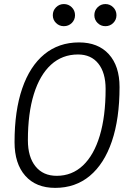

<svg xmlns="http://www.w3.org/2000/svg" viewBox="-20 -911 626 941"><path d="M250.5 9.8Q156.2 9.8 103.8 -49.6Q51.3 -108.9 51.3 -214.4Q51.3 -368.2 88.9 -477.5Q126.5 -586.9 197.3 -645Q268.1 -703.1 367.2 -703.1Q460.9 -703.1 513.4 -645.3Q565.9 -587.4 565.9 -484.4Q565.9 -329.1 528.3 -218.5Q490.7 -107.9 420.2 -49.1Q349.6 9.8 250.5 9.8ZM257.8 -49.3Q333 -49.3 386.7 -100.1Q440.4 -150.9 469 -246.1Q497.6 -341.3 497.6 -475.1Q497.6 -554.7 461.9 -599.4Q426.3 -644 362.3 -644Q285.2 -644 230.2 -594Q175.3 -543.9 146 -450Q116.7 -356 116.7 -223.6Q116.7 -141.6 154.1 -95.5Q191.4 -49.3 257.8 -49.3ZM293 -782.7Q270.5 -782.7 254.6 -798.3Q238.8 -814 238.8 -836.4Q238.8 -859.4 254.6 -875.2Q270.5 -891.1 293 -891.1Q315.9 -891.1 331.8 -875.2Q347.7 -859.4 347.7 -836.4Q347.7 -814 331.8 -798.3Q315.9 -782.7 293 -782.7ZM496.6 -782.7Q474.1 -782.7 458.3 -798.3Q442.4 -814 442.4 -836.4Q442.4 -859.4 458.3 -875.2Q474.1 -891.1 496.6 -891.1Q519 -891.1 534.9 -875.2Q550.8 -859.4 550.8 -836.4Q550.8 -814 534.9 -798.3Q519 -782.7 496.6 -782.7Z"/></svg>

Font: Cascadia Code PL Light
Style: Italic
Weight: 300
Italic angle: -10°
Monospace: yes
Designer: Aaron Bell
Foundry: Saja Typeworks
Version: Version 2404.023; ttfautohint (v1.8.4)